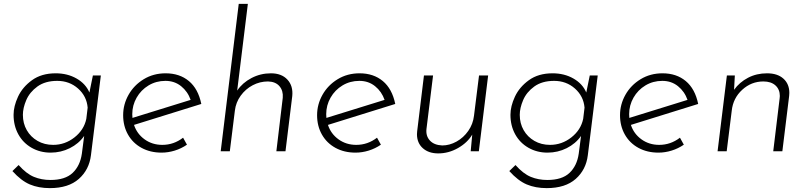

<svg xmlns="http://www.w3.org/2000/svg" viewBox="-20 -780 4167 990"><path d="M500 -391 449 20Q440 95 386.5 142.5Q333 190 237 190Q179 190 134 171Q89 152 44 102L76 71Q116 116 155 132Q194 148 240 148Q316 148 354.5 111.5Q393 75 402 13L414 -79Q386 -39 340 -16Q294 7 241 7Q187 7 143 -18Q99 -43 74.5 -87.5Q50 -132 50 -188Q50 -232 73 -281.5Q96 -331 145 -366.5Q194 -402 267 -402Q328 -402 375 -375Q422 -348 441 -303L459 -391ZM432 -225Q427 -284 382.5 -323.5Q338 -363 275 -363Q213 -363 173 -334Q133 -305 115.5 -264Q98 -223 98 -188Q98 -144 118 -109Q138 -74 173.5 -53.5Q209 -33 254 -33Q315 -33 364 -71.5Q413 -110 425 -167Z M817 -33Q876 -33 924 -70L944 -34Q915 -14 881 -3.5Q847 7 813 7Q755 7 710 -17.5Q665 -42 640 -86Q615 -130 615 -186Q615 -242 643 -291.5Q671 -341 721 -371.5Q771 -402 834 -402Q906 -402 954 -362Q1002 -322 1018 -244L671 -136Q686 -90 725.5 -61.5Q765 -33 817 -33ZM833 -363Q785 -363 746 -339.5Q707 -316 684.5 -276.5Q662 -237 662 -191Q662 -178 663 -172L963 -265Q948 -308 914 -335.5Q880 -363 833 -363Z M1377 -402Q1432 -402 1462 -369.5Q1492 -337 1487 -285L1452 0H1405L1438 -276Q1441 -312 1421 -335.5Q1401 -359 1362 -360Q1320 -360 1283 -340.5Q1246 -321 1221 -286.5Q1196 -252 1191 -209L1165 0H1118L1211 -760H1258L1203 -313Q1230 -353 1276.5 -377.5Q1323 -402 1377 -402Z M1817 -33Q1876 -33 1924 -70L1944 -34Q1915 -14 1881 -3.5Q1847 7 1813 7Q1755 7 1710 -17.5Q1665 -42 1640 -86Q1615 -130 1615 -186Q1615 -242 1643 -291.5Q1671 -341 1721 -371.5Q1771 -402 1834 -402Q1906 -402 1954 -362Q2002 -322 2018 -244L1671 -136Q1686 -90 1725.5 -61.5Q1765 -33 1817 -33ZM1833 -363Q1785 -363 1746 -339.5Q1707 -316 1684.5 -276.5Q1662 -237 1662 -191Q1662 -178 1663 -172L1963 -265Q1948 -308 1914 -335.5Q1880 -363 1833 -363Z M2497 -391 2449 0H2407L2415 -86Q2390 -44 2341.5 -16.5Q2293 11 2240 11Q2190 11 2160 -16Q2130 -43 2130 -88Q2130 -98 2131 -103L2166 -391H2213L2179 -115Q2175 -79 2196.5 -55.5Q2218 -32 2260 -30Q2298 -30 2334 -50Q2370 -70 2394.5 -105Q2419 -140 2424 -183L2450 -391Z M3062 -391 3011 20Q3002 95 2948.5 142.5Q2895 190 2799 190Q2741 190 2696 171Q2651 152 2606 102L2638 71Q2678 116 2717 132Q2756 148 2802 148Q2878 148 2916.5 111.5Q2955 75 2964 13L2976 -79Q2948 -39 2902 -16Q2856 7 2803 7Q2749 7 2705 -18Q2661 -43 2636.5 -87.5Q2612 -132 2612 -188Q2612 -232 2635 -281.5Q2658 -331 2707 -366.5Q2756 -402 2829 -402Q2890 -402 2937 -375Q2984 -348 3003 -303L3021 -391ZM2994 -225Q2989 -284 2944.5 -323.5Q2900 -363 2837 -363Q2775 -363 2735 -334Q2695 -305 2677.5 -264Q2660 -223 2660 -188Q2660 -144 2680 -109Q2700 -74 2735.5 -53.5Q2771 -33 2816 -33Q2877 -33 2926 -71.5Q2975 -110 2987 -167Z M3379 -33Q3438 -33 3486 -70L3506 -34Q3477 -14 3443 -3.5Q3409 7 3375 7Q3317 7 3272 -17.5Q3227 -42 3202 -86Q3177 -130 3177 -186Q3177 -242 3205 -291.5Q3233 -341 3283 -371.5Q3333 -402 3396 -402Q3468 -402 3516 -362Q3564 -322 3580 -244L3233 -136Q3248 -90 3287.5 -61.5Q3327 -33 3379 -33ZM3395 -363Q3347 -363 3308 -339.5Q3269 -316 3246.5 -276.5Q3224 -237 3224 -191Q3224 -178 3225 -172L3525 -265Q3510 -308 3476 -335.5Q3442 -363 3395 -363Z M3935 -402Q3989 -402 4019.5 -374.5Q4050 -347 4050 -301Q4050 -290 4049 -285L4014 0H3967L4000 -273L4001 -285Q4001 -319 3978.5 -339.5Q3956 -360 3916 -360Q3854 -360 3807 -317Q3760 -274 3753 -209L3727 0H3680L3728 -391H3769L3765 -317Q3793 -356 3837 -379Q3881 -402 3935 -402Z"/></svg>

Font: Josefin Sans Light
Style: Italic
Weight: 300
Italic angle: -7°
Designer: Santiago Orozco
Foundry: Typemade
Version: Version 2.000